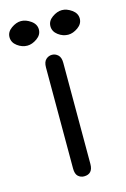

<svg xmlns="http://www.w3.org/2000/svg" viewBox="-143 -681 493 753"><g transform="rotate(-15 103.5 -305.0)"><path d="M68.4 -429.7Q68.4 -452.1 79.1 -461.9Q89.8 -471.7 103.5 -471.7Q117.2 -471.7 127.9 -461.9Q138.7 -452.1 138.7 -429.7V-19.5Q138.7 21.5 102.5 21.5Q88.9 21.5 78.6 12.2Q68.4 2.9 68.4 -19.5ZM20.5 -531.2Q-1 -531.2 -20 -545.4Q-39.1 -559.6 -39.1 -581.1Q-39.1 -602.5 -19 -616.7Q1 -630.9 20.5 -630.9Q40 -630.9 60.1 -616.7Q80.1 -602.5 80.1 -581.1Q80.1 -559.6 60.1 -545.4Q40 -531.2 20.5 -531.2ZM186.5 -531.2Q165 -531.2 146 -545.4Q127 -559.6 127 -581.1Q127 -602.5 147 -616.7Q167 -630.9 186.5 -630.9Q206.1 -630.9 226.1 -616.7Q246.1 -602.5 246.1 -581.1Q246.1 -559.6 226.1 -545.4Q206.1 -531.2 186.5 -531.2Z"/></g></svg>

Font: Jura
Style: DemiBold
Weight: 600
Version: Version 2.4